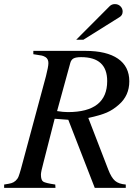

<svg xmlns="http://www.w3.org/2000/svg" viewBox="-21 -908 652 928"><path d="M586.9 -16.1V0H437L309.1 -329.1L243.2 -334L189 -122.1Q176.8 -77.1 176.8 -64Q176.8 -37.6 187.7 -30.3Q198.7 -22.9 246.1 -16.1L247.1 0H-1V-16.1Q22.5 -19.5 33.7 -22.7Q44.9 -25.9 54.4 -34.4Q64 -43 68.6 -54.7Q73.2 -66.4 80.1 -90.8L201.2 -540Q212.9 -585.9 212.9 -603Q212.9 -623 199.2 -631.8Q190.4 -637.2 181.2 -639.4Q171.9 -641.6 140.1 -646V-662.1H391.1Q494.6 -662.1 549.3 -624.3Q604 -586.4 604 -515.1Q604 -445.8 553.2 -401.9Q525.9 -377.4 495.1 -364Q464.4 -350.6 405.8 -337.9L502 -88.9Q517.1 -49.3 535.2 -33.9Q553.2 -18.6 586.9 -16.1ZM318.8 -604 254.9 -371.1Q284.7 -366.2 307.1 -366.2Q497.1 -366.2 497.1 -516.1Q497.1 -631.8 371.1 -631.8Q346.2 -631.8 334.7 -625.7Q323.2 -619.6 318.8 -604ZM347.2 -715.8 508.8 -877.9Q519 -888.2 534.2 -888.2Q550.3 -888.2 561 -877.7Q571.8 -867.2 571.8 -852.1Q571.8 -833.5 555.2 -824.2L381.8 -715.8Z"/></svg>

Font: Accordance
Style: Italic
Weight: 400
Italic angle: -11°
Version: Version 1.2 (build January 31, 2020) Miklal Software Solutio